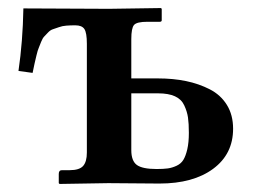

<svg xmlns="http://www.w3.org/2000/svg" viewBox="-20 -456 630 477"><path d="M195.8 -77.1V-347.2Q195.8 -374.5 189.7 -383.8Q183.6 -393.1 167 -393.1Q154.8 -393.1 144.8 -392.3Q134.8 -391.6 126.2 -388.4Q117.7 -385.3 111.3 -383.3Q105 -381.3 99.1 -375L89.8 -365.2Q85.9 -361.3 82 -351.6L76.2 -336.9Q73.7 -331.5 70.6 -318.4Q67.4 -305.2 65.9 -298.3L61 -274.9L25.9 -279.8Q36.6 -352.5 38.1 -435.1L251 -434.1L379.9 -436L381.8 -434.1V-405.8Q381.8 -401.9 377 -401.9H346.2Q319.8 -401.9 313 -394Q306.2 -386.2 306.2 -358.9V-261.2H372.1Q410.2 -261.2 442.1 -254.6Q474.1 -248 501.2 -234.1Q528.3 -220.2 543.7 -195.3Q559.1 -170.4 559.1 -136.2Q559.1 -73.2 509.5 -36.6Q460 0 376 0L249 -1L127.9 1L126 -1V-23.9Q126 -33.2 133.8 -33.2H152.8Q177.2 -33.2 186.5 -43.7Q195.8 -54.2 195.8 -77.1ZM449.2 -126Q449.2 -149.4 447 -164.3Q444.8 -179.2 437.7 -194.3Q430.7 -209.5 414.6 -216.8Q398.4 -224.1 373 -224.1H306.2V-83Q306.2 -56.2 320.1 -46.1Q334 -36.1 369.1 -36.1Q386.2 -36.1 397 -37.6Q407.7 -39.1 418.7 -44.2Q429.7 -49.3 435.5 -58.8Q441.4 -68.4 445.3 -85.2Q449.2 -102.1 449.2 -126Z"/></svg>

Font: Linux Libertine G
Style: Semibold
Weight: 600
Designer: Philipp H. Poll
Foundry: Philipp H. Poll
Version: Version 5.1.1